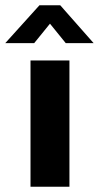

<svg xmlns="http://www.w3.org/2000/svg" viewBox="-47 -710 376 730"><path d="M69 0V-480H217V0ZM309 -546H203L143 -620L83 -546H-27L103 -690H182Z"/></svg>

Font: Ek Mukta ExtraBold
Style: Regular
Weight: 800
Designer: Girish Dalvi and Yashodeep Gholap
Foundry: Ek Type
Version: Version 2.538;PS 1.002;hotconv 16.6.51;makeotf.lib2.5.65220;